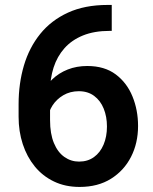

<svg xmlns="http://www.w3.org/2000/svg" viewBox="-20 -736 610 766"><path d="M425.8 -716.3V-612.8H417.5Q356 -612.8 311 -594.5Q266.1 -576.2 237.1 -543.5Q208 -510.7 193.8 -466.6Q179.7 -422.4 179.7 -371.1V-256.8Q179.7 -202.1 195.1 -165.3Q210.4 -128.4 236.8 -109.9Q263.2 -91.3 295.4 -91.3Q330.1 -91.3 355 -109.4Q379.9 -127.4 393.3 -159.2Q406.7 -190.9 406.7 -231.4Q406.7 -270.5 393.8 -302.5Q380.9 -334.5 355.7 -353.3Q330.6 -372.1 294.4 -372.1Q259.8 -372.1 232.4 -356Q205.1 -339.8 189 -314.5Q172.9 -289.1 171.4 -260.7L126 -280.8Q129.9 -322.8 145.8 -358.2Q161.6 -393.6 188.2 -419.2Q214.8 -444.8 250.2 -458.7Q285.6 -472.7 328.1 -472.7Q397 -472.7 441.7 -439.2Q486.3 -405.8 508.5 -351.3Q530.8 -296.9 530.8 -233.4Q530.8 -165 502.7 -110.1Q474.6 -55.2 422.6 -22.7Q370.6 9.8 297.4 9.8Q240.2 9.8 195.1 -12Q149.9 -33.7 118.7 -72Q87.4 -110.4 70.8 -161.1Q54.2 -211.9 54.2 -270V-320.3Q54.2 -402.8 75.4 -474.6Q96.7 -546.4 140.4 -600.6Q184.1 -654.8 251 -685.5Q317.9 -716.3 409.7 -716.3Z"/></svg>

Font: Heebo SemiBold
Style: Regular
Weight: 600
Designer: Oded Ezer
Foundry: Ezer Type House
Version: Version 3.100